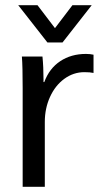

<svg xmlns="http://www.w3.org/2000/svg" viewBox="-20 -717 390 737"><path d="M50 0ZM67 -378Q67 -463 64 -500H143Q147 -460 147 -412V-402H150Q169 -454 211 -482Q253 -510 310 -510Q326 -510 339 -507V-437Q326 -440 304 -440Q262 -440 227 -414.5Q192 -389 172 -345Q152 -301 152 -249V0H67ZM50 -697H124L191 -609L258 -697H332L220 -554H162Z"/></svg>

Font: Sarabun
Style: Regular
Weight: 400
Designer: Suppakit Chalermlarp | Katatrad Co.,Ltd.
Foundry: Cadson Demak Co.,Ltd.
Version: Version 1.000; ttfautohint (v1.6)